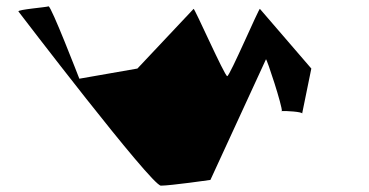

<svg xmlns="http://www.w3.org/2000/svg" viewBox="-20 -585 1162 605"><path d="M38 -549C38 -549 457 0 487 0C517 0 643 -18 643 -18L818 -398C820 -403 871 -247 868 -235C878 -236 934 -233 932 -227L961 -369L799 -557C797 -562 704 -345 696 -345C688 -345 592 -562 590 -557L413 -369L230 -337C228 -342 141 -567 133 -565C125 -562 36 -555 38 -549ZM868 -235C868 -234 867 -234 867 -234C866 -234 866 -235 868 -235Z"/></svg>

Font: Ampere
Style: SCSuExt
Weight: 400
Version: Version 1